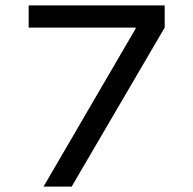

<svg xmlns="http://www.w3.org/2000/svg" viewBox="-20 -690 715 710"><path d="M86 -588H482V-585L141 0H245L589 -588V-670H86Z"/></svg>

Font: LT Wave Alt
Style: Regular
Weight: 400
Designer: Daniel Lyons
Version: Version 2.5 (Glyphs App)